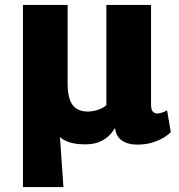

<svg xmlns="http://www.w3.org/2000/svg" viewBox="-20 -577 727 778"><path d="M73 181V-557H254V-239Q254 -180 273.5 -152.5Q293 -125 337 -125Q348 -125 361.5 -127.8Q375 -130.5 388.2 -136.2Q401.5 -142 411 -151V-557H592V-154Q592 -131.5 600 -124.2Q608 -117 616 -117Q620.5 -117 632 -119.5Q643.5 -122 657 -130L672 -42Q669 -37 651.8 -24.8Q634.5 -12.5 604.8 -1.8Q575 9 535 9Q498.5 9 474.2 -7.5Q450 -24 446 -59Q438 -44 423 -28.5Q408 -13 383.8 -2.5Q359.5 8 324 8Q272.5 8 240 -9.5Q231 -14.5 223 -21.5L237 181Z"/></svg>

Font: Koeln Type Sans ExtraBold
Style: Regular
Weight: 800
Designer: Eben Sorkin
Foundry: Eben Sorkin
Version: Version 2.001